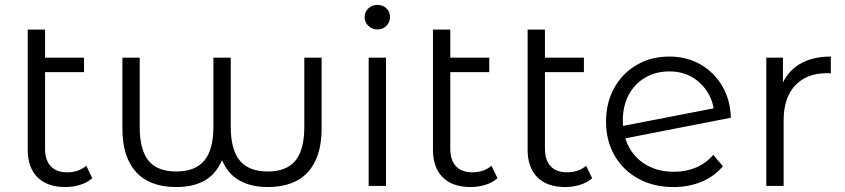

<svg xmlns="http://www.w3.org/2000/svg" viewBox="-20 -762 3463 787"><path d="M247.6 4.7Q173.6 4.7 133.6 -35.4Q93.7 -75.5 93.7 -148.4V-640.8H164.7V-152.2Q164.7 -105.7 188 -80.7Q211.3 -55.7 255.4 -55.7Q302.3 -55.7 333.5 -82.6L358.2 -31.7Q338 -13.3 308.2 -4.3Q278.4 4.7 247.6 4.7ZM132.6 -466.3V-525.5H324.4V-466.3Z M702.9 4.7Q593.8 4.7 537.8 -56.8Q481.7 -118.2 481.7 -235.4V-525.5H552.7V-241.1Q552.7 -148.2 588.6 -103.6Q624.6 -59.1 702.9 -59.1Q780.2 -59.1 817.5 -103.8Q854.8 -148.6 854.8 -243.2V-525.5H925.8V-243.2Q925.8 -148.6 962.9 -103.8Q1000 -59.1 1077.7 -59.1Q1154.4 -59.1 1190.9 -103.6Q1227.3 -148.2 1227.3 -241.1V-525.5H1298.3V-235.4Q1298.3 -118.2 1242.3 -56.8Q1186.2 4.7 1077.1 4.7Q1001.5 4.7 950.6 -28.9Q899.6 -62.5 877.5 -141.5H902.5Q881.5 -65.4 832 -30.3Q782.5 4.7 702.9 4.7Z M1491.1 0V-525.5H1562.1V0ZM1526.6 -641.3Q1504.7 -641.3 1489.7 -656.1Q1474.6 -670.9 1474.6 -691.7Q1474.6 -712.9 1489.7 -727.4Q1504.7 -742 1526.6 -742Q1549 -742 1563.8 -728Q1578.7 -714 1578.7 -692.8Q1578.7 -671.5 1564.1 -656.4Q1549.5 -641.3 1526.6 -641.3Z M1908.6 4.7Q1834.6 4.7 1794.6 -35.4Q1754.7 -75.5 1754.7 -148.4V-640.8H1825.7V-152.2Q1825.7 -105.7 1849 -80.7Q1872.3 -55.7 1916.4 -55.7Q1963.3 -55.7 1994.5 -82.6L2019.2 -31.7Q1999 -13.3 1969.2 -4.3Q1939.4 4.7 1908.6 4.7ZM1793.6 -466.3V-525.5H1985.4V-466.3Z M2296.6 4.7Q2222.6 4.7 2182.6 -35.4Q2142.7 -75.5 2142.7 -148.4V-640.8H2213.7V-152.2Q2213.7 -105.7 2237 -80.7Q2260.3 -55.7 2304.4 -55.7Q2351.3 -55.7 2382.5 -82.6L2407.2 -31.7Q2387 -13.3 2357.2 -4.3Q2327.4 4.7 2296.6 4.7ZM2181.6 -466.3V-525.5H2373.4V-466.3Z M2740.6 4.7Q2658.8 4.7 2596.4 -29.7Q2533.9 -64 2499 -124.6Q2464.1 -185.3 2464.1 -263Q2464.1 -341.1 2497.6 -401.3Q2531 -461.5 2589.7 -495.8Q2648.3 -530.2 2723.7 -530.2Q2794.6 -530.2 2850.4 -498.4Q2906.3 -466.6 2939.9 -410.2Q2973.5 -353.7 2975.8 -279.4L2524 -191.2L2519.7 -243.2L2934.8 -323.6L2908.2 -285.8Q2907.5 -336.4 2883.9 -377.9Q2860.3 -419.5 2819.2 -444.4Q2778.2 -469.3 2723.7 -469.3Q2667.9 -469.3 2624.6 -443.9Q2581.3 -418.6 2557.1 -373.1Q2532.9 -327.6 2532.9 -267.7Q2532.9 -204.2 2559.4 -156.9Q2585.9 -109.6 2633.1 -83.8Q2680.3 -57.9 2742.3 -57.9Q2791.4 -57.9 2832.5 -75.1Q2873.6 -92.3 2903.5 -127.2L2943 -80.9Q2908.4 -38.9 2855.9 -17.1Q2803.4 4.7 2740.6 4.7Z M3121.1 0V-525.5H3189.3V-381.9L3182.2 -407Q3204.3 -466.5 3256.3 -498.4Q3308.2 -530.2 3385.5 -530.2V-460.9Q3381.1 -461.5 3377 -461.8Q3373 -462 3368.7 -462Q3286.5 -462 3239.3 -411.6Q3192.1 -361.2 3192.1 -268.4V0Z"/></svg>

Font: Montserrat Alternates Thin
Style: Regular
Weight: 100
Designer: Julieta Ulanovsky
Foundry: Julieta Ulanovsky
Version: Version 9.000